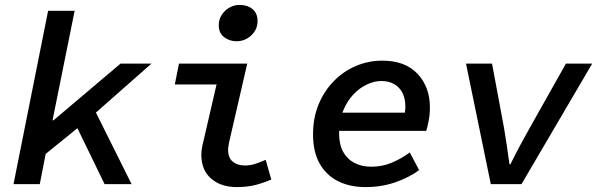

<svg xmlns="http://www.w3.org/2000/svg" viewBox="-20 -750 2440 782"><path d="M35 0 176 -706H284L194 -260H198L471 -491H597L336 -261L166 -123L142 0ZM288 -243 359 -315 516 0H406Z M944 12Q880 12 840 -22.5Q800 -57 800 -120Q800 -133 802.5 -147.5Q805 -162 809 -177L862 -406H692L709 -491H987L913 -170Q912 -162 910.5 -155Q909 -148 909 -141Q909 -107 928 -91.5Q947 -76 977 -76Q998 -76 1017.5 -82Q1037 -88 1062 -99L1085 -19Q1053 -5 1020 3.5Q987 12 944 12ZM943 -582Q915 -582 893 -598.5Q871 -615 871 -648Q871 -670 882.5 -688.5Q894 -707 913.5 -718.5Q933 -730 956 -730Q988 -730 1008.5 -713Q1029 -696 1029 -664Q1029 -630 1003.5 -606Q978 -582 943 -582Z M1469 12Q1405 12 1357 -12Q1309 -36 1282 -83.5Q1255 -131 1255 -203Q1255 -270 1277.5 -324.5Q1300 -379 1339.5 -419.5Q1379 -460 1430 -481.5Q1481 -503 1537 -503Q1630 -503 1680.5 -449.5Q1731 -396 1731 -312Q1731 -284 1725.5 -256Q1720 -228 1716 -217H1336L1348 -291H1661L1625 -273Q1628 -283 1629.5 -294Q1631 -305 1631 -315Q1631 -365 1604.5 -392.5Q1578 -420 1533 -420Q1504 -420 1473.5 -405.5Q1443 -391 1418 -364Q1393 -337 1377 -297.5Q1361 -258 1361 -208Q1361 -161 1378 -131Q1395 -101 1424.5 -86Q1454 -71 1492 -71Q1537 -71 1576 -87.5Q1615 -104 1649 -129L1687 -57Q1646 -27 1590 -7.5Q1534 12 1469 12Z M1979 0 1878 -491H1984L2033 -228Q2039 -192 2044.5 -155Q2050 -118 2055 -81H2059Q2076 -116 2096 -153.5Q2116 -191 2137 -228L2285 -491H2392L2104 0Z"/></svg>

Font: Source Code Pro ExtraLight SemiBold
Style: Italic
Weight: 600
Italic angle: -11°
Monospace: yes
Version: Version 1.016;hotconv 1.0.116;makeotfexe 2.5.65601